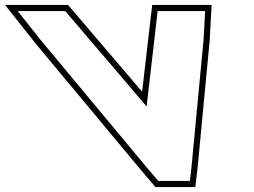

<svg xmlns="http://www.w3.org/2000/svg" viewBox="-382 -673 1037 783"><path d="M-216.3 -510 -309.8 -628H-116.2L-71.7 -576L215.9 -239L254.9 -576L261 -628H454.6L448.1 -510L398.5 13L392.4 65H263.6L219.1 13ZM-235.7 -494.2 200 29.1 252.1 90H414.6L423.4 15.6L473.1 -508.1L481 -653H238.8L230 -578.9L197.6 -298.9L-52.7 -592.2L-104.7 -653H-361.5Z"/></svg>

Font: Nordica Plus
Style: NordicaClassicBkExtOpOblOl
Weight: 900
Version: Version 1.01